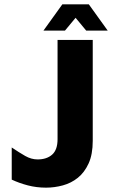

<svg xmlns="http://www.w3.org/2000/svg" viewBox="-20 -851 518 884"><path d="M192 13Q148 13 108 2.5Q68 -8 34 -24V-172Q68 -149 96 -133Q124 -117 153 -117Q195 -117 220 -139Q245 -161 245 -210V-667H407V-203Q407 -140 388 -98.5Q369 -57 338.5 -32.5Q308 -8 269.5 2.5Q231 13 192 13ZM180 -710 267 -831H389L476 -710H377L328 -769L279 -710Z"/></svg>

Font: Maven Pro
Style: Bold
Weight: 700
Designer: Joe Prince
Foundry: Joe Prince
Version: Version 2.103